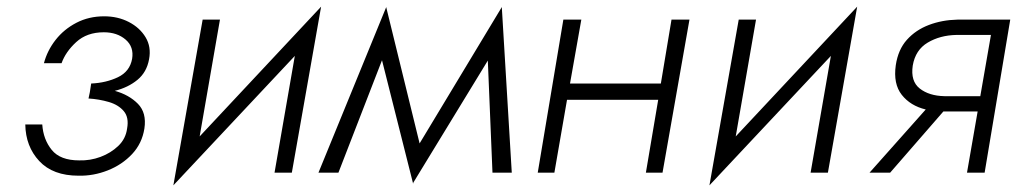

<svg xmlns="http://www.w3.org/2000/svg" viewBox="-20 -519 3056 577"><path d="M216 9Q139 9 98 -35Q57 -79 56 -145H107Q110 -100 135.5 -68.5Q161 -37 218 -37Q251 -36 282 -47.5Q313 -59 335.5 -80.5Q358 -102 362 -133Q368 -166 352 -185Q336 -204 307 -212.5Q278 -221 246 -223L250 -242L254 -268Q299 -270 334.5 -287Q370 -304 377 -342Q383 -378 357.5 -400Q332 -422 292 -422Q241 -422 209 -392.5Q177 -363 165 -329H112Q122 -367 147 -399Q172 -431 209.5 -450.5Q247 -470 293 -470Q334 -470 367 -453Q400 -436 417.5 -407Q435 -378 428 -341Q421 -302 393 -279Q365 -256 325 -246Q368 -234 394.5 -207Q421 -180 414 -133Q407 -88 377 -56Q347 -24 304 -7Q261 10 216 9Z M641 -460 580 -109 945 -499 857 0H805L866 -351L501 38L589 -460Z M937 0 1140 -496V-497H1141V-496L1241 -88L1487 -496L1488 -498L1518 0H1460L1446 -337L1222 30V32H1221V31L1128 -338L997 0Z M1673 -460H1727L1693 -268H1966L1998 -460H2052L1971 0H1921L1958 -219H1684L1646 0H1596Z M2252 -460 2191 -109 2556 -499 2468 0H2416L2477 -351L2112 38L2200 -460Z M2655 0H2593L2762 -190Q2716 -201 2690 -234Q2664 -267 2672 -323Q2679 -370 2705.5 -399.5Q2732 -429 2771.5 -444Q2811 -459 2857 -460H3016L2939 0H2886L2918 -184H2815ZM2818 -230H2926L2958 -414H2854Q2805 -413 2768 -391Q2731 -369 2723 -322Q2716 -275 2744 -253Q2772 -231 2818 -230Z"/></svg>

Font: Jost* Light
Style: Italic
Weight: 300
Italic angle: -10°
Version: Version 3.7